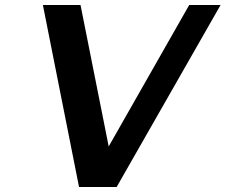

<svg xmlns="http://www.w3.org/2000/svg" viewBox="-20 -745 899 765"><path d="M413.1 -161.6 733.9 -725.1H858.9L444.8 0H294.9L150.9 -725.1H300.8Z"/></svg>

Font: Aurulent Sans
Style: BoldItalic
Weight: 700
Italic angle: -11°
Version: Version 2007.05.04